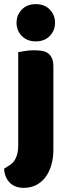

<svg xmlns="http://www.w3.org/2000/svg" viewBox="-27 -731 334 928"><path d="M53 -621Q53 -659 78.5 -685Q104 -711 146 -711Q188 -711 213.5 -685Q239 -659 239 -621Q239 -583 213.5 -557Q188 -531 146 -531Q104 -531 78.5 -557Q53 -583 53 -621ZM19 68Q41 54 51 29.5Q61 5 61 -25V-479Q72 -481 93.5 -484.5Q115 -488 137 -488Q159 -488 176.5 -485Q194 -482 206 -473Q218 -464 224.5 -448.5Q231 -433 231 -408V-9Q231 33 221 67Q211 101 192.5 125.5Q174 150 147.5 163.5Q121 177 88 177Q44 177 19 150.5Q-6 124 -7 84Z"/></svg>

Font: Baloo Bhaina
Style: Regular
Weight: 400
Designer: Manish Minz, Shuchita Grover and Ek Type
Foundry: Ek Type
Version: Version 1.443;PS 1.000;hotconv 16.6.51;makeotf.lib2.5.65220;